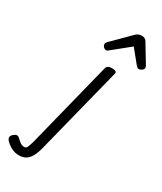

<svg xmlns="http://www.w3.org/2000/svg" viewBox="-513 -941 1224 1450"><g transform="rotate(30 99.0 -216.5)"><path d="M-84 407Q-121 407 -153 389.5Q-185 372 -206 348Q-218 334 -215 320.5Q-212 307 -198 296Q-183 283 -171.5 282.5Q-160 282 -148 293Q-129 312 -114 322Q-99 332 -81 332Q-64 332 -57 316.5Q-50 301 -39 264L150 -489Q154 -502 166 -508.5Q178 -515 199 -515Q221 -515 230.5 -508.5Q240 -502 236 -489L47 260Q32 322 12 353.5Q-8 385 -32 396Q-56 407 -84 407ZM89 -610Q77 -610 66.5 -621Q56 -632 56 -644Q56 -652 59.5 -657Q63 -662 67 -667L218 -818Q230 -830 243 -835Q256 -840 273 -840Q287 -840 298 -833.5Q309 -827 315 -815L408 -661Q412 -654 413 -649.5Q414 -645 414 -640Q414 -629 399.5 -619.5Q385 -610 376 -610Q366 -610 360.5 -614.5Q355 -619 350 -625L257 -739L116 -625Q110 -620 103.5 -615Q97 -610 89 -610Z"/></g></svg>

Font: Playwrite DE SAS
Style: Regular
Weight: 400
Designer: Veronika Burian, José Scaglione
Foundry: TypeTogether
Version: Version 1.002